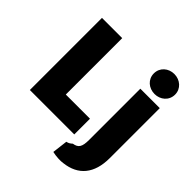

<svg xmlns="http://www.w3.org/2000/svg" viewBox="-259 -960 1348 1348"><g transform="rotate(45 415.5 -286.0)"><path d="M258 -143H498V13H57V-703H258ZM586 210C562 214 522 213 481 204L495 89C514 85 525 77 537 66C584 59 599 35 599 -34V-542H792V-46C792 108 719 195 586 210ZM801 -685C801 -626 753 -586 696 -586C638 -586 590 -626 590 -685C590 -744 638 -784 695 -784C753 -784 801 -743 801 -685Z"/></g></svg>

Font: Repo Black
Style: Regular
Weight: 900
Designer: Stefan Peev
Foundry: Context Ltd
Version: Version 1.502